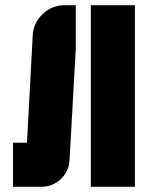

<svg xmlns="http://www.w3.org/2000/svg" viewBox="-20 -720 570 740"><path d="M330 0V-700H500V0ZM106 -582Q108 -631 144 -665.5Q180 -700 230 -700H272V-530L248 -103Q246 -60 214.5 -30Q183 0 139 0H30V-170H84Z"/></svg>

Font: Promplate
Style: Bold
Weight: 400
Designer: Evgeny Tarasenko
Foundry: Evgeny Tarasenko
Version: Version 1.000